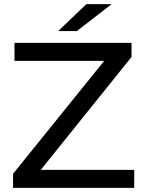

<svg xmlns="http://www.w3.org/2000/svg" viewBox="-20 -907 697 927"><path d="M628 0H43V-68L483 -613H50V-700H615V-632L177 -87H628ZM351 -757H261L397 -887H519Z"/></svg>

Font: Argentum Novus
Style: Regular
Weight: 400
Designer: Julieta Ulanovsky
Foundry: Julieta Ulanovsky
Version: Version 7.20;July 27, 2021;FontCreator 13.0.0.2683 64-bit